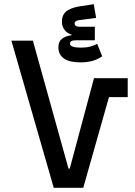

<svg xmlns="http://www.w3.org/2000/svg" viewBox="-20 -891 640 911"><path d="M235 0 34 -698H136L305 -91H311L426 -520H586V-430H497L375 0ZM363 -595Q309 -595 283 -613.5Q257 -632 257 -667Q257 -693 273.5 -706.5Q290 -720 319 -724V-727Q297 -734 286 -749.5Q275 -765 274 -783Q272 -816 291.5 -834.5Q311 -853 358 -861L425 -871L436 -806L353 -795Q334 -792 334 -780Q334 -764 359 -764H430V-700H343Q326 -700 319 -696Q312 -692 312 -684Q312 -665 364 -665Q389 -665 408 -670Q427 -675 441 -683L465 -624Q442 -608 416.5 -601.5Q391 -595 363 -595Z"/></svg>

Font: IBM Plex Sans Arabic Medm
Style: Regular
Weight: 500
Designer: Mike Abbink, Paul van der Laan, Pieter van Rosmalen, Wael Morcos, Khajak Apelian
Foundry: Bold Monday
Version: Version 1.005